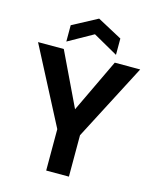

<svg xmlns="http://www.w3.org/2000/svg" viewBox="-133 -1012 899 1102"><g transform="rotate(15 316.5 -460.5)"><path d="M249 0V-246L13 -700H166L336 -345H300L469 -700H620L384 -246V0ZM169 -745V-842L317 -921L464 -842V-745L317 -828Z"/></g></svg>

Font: DM Sans 24pt
Style: Bold
Weight: 700
Designer: Colophon Foundry, Jonny Pinhorn
Foundry: Colophon Foundry
Version: Version 4.004;gftools[0.9.30]